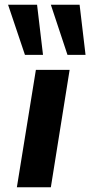

<svg xmlns="http://www.w3.org/2000/svg" viewBox="-20 -788 380 808"><path d="M51 0 131 -494H273L194 0ZM264 -557 194 -768H315L340 -557ZM85 -557 14 -768H136L161 -557Z"/></svg>

Font: Nunito Sans 10pt Expanded
Style: Bold Italic
Weight: 700
Width: 7
Italic angle: -9°
Designer: Vernon Adams
Foundry: Vernon Adams
Version: Version 3.101;gftools[0.9.27]